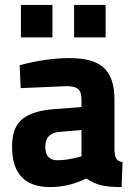

<svg xmlns="http://www.w3.org/2000/svg" viewBox="-20 -748 551 780"><path d="M445 -344V-136Q447 -112 453 -102.5Q459 -93 478 -89L474 12Q423 12 392.5 5Q362 -2 331 -23Q259 12 184 12Q29 12 29 -152Q29 -232 72 -265.5Q115 -299 204 -305L311 -313V-344Q311 -375 297 -386.5Q283 -398 252 -398L64 -390L60 -483Q167 -512 263.5 -512Q360 -512 402.5 -472Q445 -432 445 -344ZM220 -212Q164 -207 164 -152Q164 -97 213 -97Q251 -97 296 -109L311 -113V-220ZM65 -596V-728H193V-596ZM281 -596V-728H409V-596Z"/></svg>

Font: Titillium Web
Style: Bold
Weight: 700
Version: Version 1.001;PS 57.000;hotconv 1.0.70;makeotf.lib2.5.55311